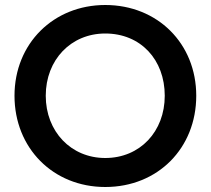

<svg xmlns="http://www.w3.org/2000/svg" viewBox="-20 -733 843 768"><path d="M38 -350C38 -141 192 15 401 15C612 15 765 -141 765 -350C765 -559 610 -713 401 -713C194 -713 38 -559 38 -350ZM163 -350C163 -494 264 -599 401 -599C543 -599 639 -494 639 -350C639 -207 540 -101 401 -101C264 -101 163 -207 163 -350Z"/></svg>

Font: Jost Medium
Style: Regular
Weight: 500
Version: Version 3.710